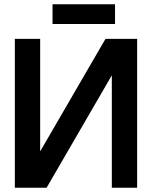

<svg xmlns="http://www.w3.org/2000/svg" viewBox="-20 -883 715 903"><path d="M625 0H505.9V-528.8L199.2 0H49.8V-700.2H168.9V-170.9L476.1 -700.2H625ZM227.1 -770V-862.8H521V-770Z"/></svg>

Font: Cakra Normal
Style: Regular
Weight: 400
Designer: Lucia Kollert, Vojtech Kollert
Foundry: OoM Type
Version: Version 1.000;Glyphs 3.1.1 (3148)